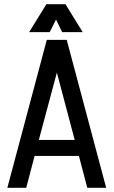

<svg xmlns="http://www.w3.org/2000/svg" viewBox="-20 -895 541 915"><path d="M486 0H396L356 -152H145L105 0H15L203 -705H298ZM251 -549 165 -228H336ZM292 -875 374 -742H276L247 -802L217 -742H119L201 -875Z"/></svg>

Font: Akshar
Style: Regular
Weight: 400
Designer: Tall Chai
Foundry: Tall Chai
Version: Version 1.000